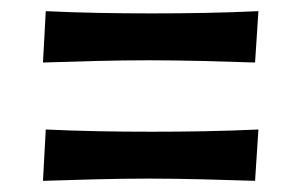

<svg xmlns="http://www.w3.org/2000/svg" viewBox="-20 -421 540 344"><path d="M443 -401C379 -398 315 -397 252 -397C188 -397 125 -398 62 -401L57 -309C120 -311 184 -313 247 -313C310 -313 373 -311 437 -309ZM443 -189C379 -186 315 -185 252 -185C188 -185 125 -186 62 -189L57 -97C120 -99 184 -101 247 -101C310 -101 373 -99 437 -97Z"/></svg>

Font: CantoraOne
Style: Regular
Weight: 400
Designer: Pablo Impallari, Rodrigo Fuenzalida
Foundry: Pablo Impallari
Version: Version 1.001